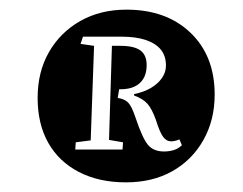

<svg xmlns="http://www.w3.org/2000/svg" viewBox="-20 -779 503 398"><path d="M241 -401Q185 -401 143.5 -422.5Q102 -444 80 -483Q58 -522 58 -576Q58 -630 81.5 -671Q105 -712 146.5 -735.5Q188 -759 242 -759Q325 -759 375 -711Q425 -663 425 -583Q425 -530 401.5 -488.5Q378 -447 337 -424Q296 -401 241 -401ZM320 -465Q331 -465 340.5 -468Q350 -471 357 -478L352 -490Q342 -486 335 -486Q325 -486 318 -495.5Q311 -505 303 -531Q295 -553 286 -563.5Q277 -574 258 -581V-584Q278 -588 292.5 -596.5Q307 -605 315.5 -617Q324 -629 324 -643Q324 -663 313.5 -676Q303 -689 282.5 -696Q262 -703 232 -703H152L147 -688L175 -684L168 -488L137 -484L136 -469H234L235 -484L206 -489L212 -684H229Q258 -684 271 -674.5Q284 -665 284 -644Q284 -620 270 -607Q256 -594 230 -594H227L224 -576Q238 -574 245.5 -566.5Q253 -559 261 -535Q275 -493 286.5 -479Q298 -465 320 -465Z"/></svg>

Font: Literata 18pt
Style: Italic
Weight: 400
Italic angle: -2°
Designer: Latin by Veronika Burian and Jose Scaglione. Greek by Irene Vlachou. Cyrillic by Vera Evstafieva
Foundry: TypeTogether
Version: Version 3.103;gftools[0.9.29]